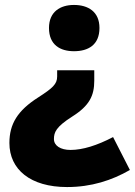

<svg xmlns="http://www.w3.org/2000/svg" viewBox="-20 -583 545 776"><path d="M382 -470C382 -536 336 -563 279 -563C224 -563 178 -536 178 -470C178 -401 224 -376 279 -376C336 -376 382 -401 382 -470ZM361 -257V-299H211V-274C211 -243 193 -227 134 -189C51 -136 18 -82 18 -5C18 102 103 173 251 173C349 173 432 146 505 104L437 -29C372 5 314 23 265 23C225 23 198 6 198 -21C198 -48 206 -70 272 -112C342 -156 361 -197 361 -257Z"/></svg>

Font: Noto Sans Lao UI Blk
Style: Regular
Weight: 900
Designer: Monotype Design Team
Foundry: Monotype Imaging Inc.
Version: Version 2.000